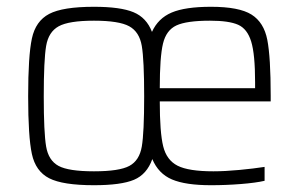

<svg xmlns="http://www.w3.org/2000/svg" viewBox="-20 -538 881 566"><path d="M778 -239H451Q451 -148 461 -107Q471 -66 503.5 -49.5Q536 -33 609 -33Q643 -33 685.5 -37Q728 -41 760 -46V-5Q734 1 690 4.5Q646 8 602 8Q527 8 487 -9Q447 -26 429 -69Q413 -24 375 -8Q337 8 257 8Q165 8 125 -12.5Q85 -33 74 -84Q63 -135 63 -254Q63 -373 74 -424.5Q85 -476 125 -497Q165 -518 257 -518Q335 -518 373.5 -502Q412 -486 428 -444Q446 -484 486 -501Q526 -518 602 -518Q685 -518 721.5 -495Q758 -472 768 -420.5Q778 -369 778 -256ZM405 -254Q405 -361 398 -402.5Q391 -444 361 -460.5Q331 -477 257 -477Q183 -477 153 -460.5Q123 -444 116 -402.5Q109 -361 109 -254Q109 -147 116 -106Q123 -65 152.5 -49Q182 -33 257 -33Q332 -33 361.5 -49Q391 -65 398 -106Q405 -147 405 -254ZM451 -278H732V-296Q732 -378 720.5 -415.5Q709 -453 682 -465Q655 -477 599 -477Q530 -477 500 -463Q470 -449 460.5 -409.5Q451 -370 451 -278Z"/></svg>

Font: Saira Semi Condensed ExtraLight
Style: Regular
Weight: 200
Width: 4
Designer: Hector Gatti with collaboration of the Omnibus-Type team
Foundry: Omnibus-Type
Version: Version 1.001; ttfautohint (v1.8)